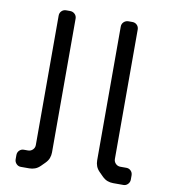

<svg xmlns="http://www.w3.org/2000/svg" viewBox="-93 -840 914 1026"><g transform="rotate(10 364.0 -327.0)"><path d="M89 106H135Q151 106 166 100.5Q181 95 195 81L215 61Q229 47 234.5 32Q240 17 240 1V-725Q240 -740 229.5 -750Q219 -760 204 -760H183Q168 -760 158 -750Q148 -740 148 -725V-23Q148 -8 137.5 2.5Q127 13 112 13H89Q75 13 65 23Q55 33 55 48V71Q55 85 65 95.5Q75 106 89 106ZM530 81Q544 95 559 100.5Q574 106 590 106H646Q660 106 670 95.5Q680 85 680 71V48Q680 33 670 23Q660 13 646 13H613Q598 13 587.5 2.5Q577 -8 577 -23V-725Q577 -740 567 -750Q557 -760 542 -760H521Q506 -760 495.5 -750Q485 -740 485 -725V1Q485 17 490.5 32Q496 47 510 61Z"/></g></svg>

Font: WDXL Lubrifont JP N
Style: Regular
Weight: 400
Designer: [WDXL Lubrifont] Copyright 2020-2022 (c) NightFurySL2001, Skr-ZERO; [ZCOOL QingKe HuangYou] Copyright 2018-2022 (c) The 
Version: Version 2.001;hotconv 1.1.1;makeotfexe 2.6.0